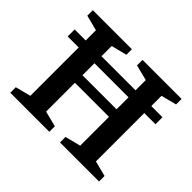

<svg xmlns="http://www.w3.org/2000/svg" viewBox="-138 -810 1008 1008"><g transform="rotate(45 366.0 -306.5)"><path d="M40 -422V-474H692V-422ZM36 0V-41L122 -63V-550L36 -572V-613H326V-572L239 -550V-333H492V-550L405 -572V-613H695V-572L609 -550V-63L695 -41V0H405V-41L492 -63V-277H239V-63L326 -41V0Z"/></g></svg>

Font: Manuale SemiBold
Style: Regular
Weight: 600
Version: Version 1.002